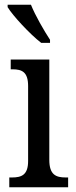

<svg xmlns="http://www.w3.org/2000/svg" viewBox="-20 -786 318 806"><path d="M153 -606H190V-619C165 -657 128 -721 110 -766H12V-756C33 -721 106 -642 153 -606ZM19 0H266V-41H256C215 -41 187 -52 187 -115V-536H25V-495H33C72 -495 98 -484 98 -425V-110C98 -51 70 -41 30 -41H19Z"/></svg>

Font: Noto Serif Devanagari Condensed
Style: Regular
Weight: 400
Width: 3
Designer: Universal Thirst, Indian Type Foundry and the Monotype Design Team
Foundry: Monotype Imaging Inc.
Version: Version 2.004